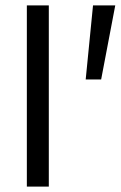

<svg xmlns="http://www.w3.org/2000/svg" viewBox="-20 -688 445 708"><path d="M79 0V-668H160V0ZM296 -395 323 -668H405L353 -395Z"/></svg>

Font: Gantari
Style: Regular
Weight: 400
Designer: Anugrah Pasau
Foundry: Lafontype
Version: Version 1.000; ttfautohint (v1.8.3)